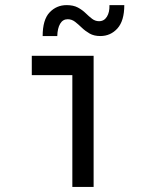

<svg xmlns="http://www.w3.org/2000/svg" viewBox="-20 -738 602 758"><path d="M265.6 0V-441.4H105.5V-517.6H349.6V0ZM148.4 -595.7Q148.4 -660.2 175.8 -689Q203.1 -717.8 243.2 -717.8Q269.5 -717.8 287.4 -708.3Q305.2 -698.7 318.1 -686Q331.1 -673.3 343.5 -663.8Q356 -654.3 371.1 -654.3Q391.1 -654.3 402.1 -672.1Q413.1 -689.9 412.1 -717.8H470.7Q470.7 -655.8 443.6 -625.7Q416.5 -595.7 376 -595.7Q351.1 -595.7 333.7 -605.7Q316.4 -615.7 302.7 -628.9Q289.1 -642.1 276.1 -652.1Q263.2 -662.1 247.1 -662.1Q228 -662.1 217.5 -644.3Q207 -626.5 206.1 -595.7Z"/></svg>

Font: Reddit Mono
Style: Regular
Weight: 400
Monospace: yes
Designer: Stephen Hutchings
Foundry: Reddit
Version: Version 1.014; ttfautohint (v1.8.4.7-5d5b)